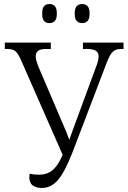

<svg xmlns="http://www.w3.org/2000/svg" viewBox="-20 -926 637 956"><path d="M187 10Q161 10 143.5 -2.5Q126 -15 126 -45Q126 -53 128 -61Q151 -56 174 -56Q213 -56 239.5 -77Q266 -98 286 -142L292 -155L85 -626Q72 -656 59 -669Q46 -682 17 -682H4V-714H233V-682H209Q180 -682 169 -672.5Q158 -663 158 -645Q158 -634 162.5 -619Q167 -604 173 -590L296 -302Q305 -282 311.5 -266Q318 -250 325 -230Q332 -250 338 -266Q344 -282 351 -302L455 -584Q471 -624 471 -645Q471 -664 457.5 -673Q444 -682 412 -682H393V-714H595V-682H580Q557 -682 542.5 -669Q528 -656 513 -618L340 -165Q302 -68 268 -29Q234 10 187 10ZM389 -811Q373 -811 362.5 -821Q352 -831 352 -858Q352 -886 362.5 -896Q373 -906 389 -906Q405 -906 415.5 -896Q426 -886 426 -858Q426 -831 415.5 -821Q405 -811 389 -811ZM226 -811Q210 -811 200 -821Q190 -831 190 -858Q190 -886 200 -896Q210 -906 226 -906Q242 -906 252.5 -896Q263 -886 263 -858Q263 -831 252.5 -821Q242 -811 226 -811Z"/></svg>

Font: Noto Serif SemiCondensed Light
Style: Regular
Weight: 300
Width: 4
Designer: Monotype Design Team
Foundry: Monotype Imaging Inc.
Version: Version 2.013